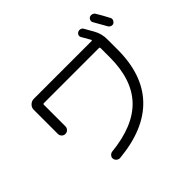

<svg xmlns="http://www.w3.org/2000/svg" viewBox="-191 -1092 1382 1382"><g transform="rotate(-45 500.0 -400.5)"><path d="M113.3 -402.3V-647.5Q113.3 -670.9 130.4 -687Q147.5 -703.1 169.9 -703.1H757.8Q760.7 -703.1 762.2 -705.6Q763.7 -708 762.7 -710Q741.2 -749 724.6 -776.4Q717.8 -787.1 721.2 -798.8Q724.6 -810.5 735.8 -816.9Q747.1 -823.2 760.3 -820.3Q773.4 -817.4 780.3 -805.7Q793.9 -782.2 820.3 -735.4Q847.7 -686.5 846.7 -628.9V-527.3Q846.7 -273.4 711.4 -130.9Q576.2 11.7 310.5 37.1Q294.9 39.1 282.2 29.3Q269.5 19.5 267.6 3.9Q265.6 -9.8 275.4 -21.5Q285.2 -33.2 298.8 -35.2Q538.1 -59.6 652.8 -180.7Q767.6 -301.8 767.6 -527.3V-621.1Q767.6 -629.9 759.8 -629.9H198.2Q190.4 -629.9 190.4 -621.1V-402.3Q190.4 -386.7 179.2 -375Q168 -363.3 151.9 -363.3Q135.7 -363.3 124.5 -374.5Q113.3 -385.7 113.3 -402.3ZM917 -821.3Q943.4 -778.3 971.7 -723.6Q977.5 -712.9 973.1 -700.7Q968.8 -688.5 958 -681.6Q946.3 -675.8 933.6 -680.2Q920.9 -684.6 914.1 -697.3Q894.5 -733.4 860.4 -792Q853.5 -802.7 857.4 -815.4Q861.3 -828.1 872.1 -834Q883.8 -839.8 897 -835.9Q910.2 -832 917 -821.3Z"/></g></svg>

Font: Rounded Mgen+ 1mn regular
Style: Regular
Weight: 400
Designer: [Source Han Sans]
Ryoko NISHIZUKA  (kana & ideographs); Paul D. Hunt (Latin, Greek & Cyrillic); Wenlong ZHANG  (bopomofo
Version: Version 1.059.20150602